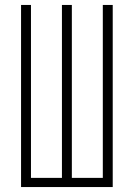

<svg xmlns="http://www.w3.org/2000/svg" viewBox="-20 -755 540 775"><path d="M65 0V-735H105V-37H230V-735H270V-37H395V-735H435V0Z"/></svg>

Font: Iosevka Curly Extralight
Style: Regular
Weight: 200
Monospace: yes
Designer: Belleve Invis
Foundry: Belleve Invis
Version: Version 22.1.2; ttfautohint (v1.8.4)